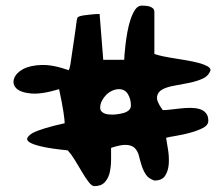

<svg xmlns="http://www.w3.org/2000/svg" viewBox="-20 -670 756 671"><path d="M206.1 -239.3Q206.1 -249 201.7 -278.8Q197.3 -308.6 186.5 -358.4Q125 -339.8 88.4 -343.3Q51.8 -346.7 37.1 -361.3Q22.5 -376 29.3 -395.5Q36.1 -415 60.1 -428.2Q84 -441.4 124.5 -442.9Q165 -444.3 219.7 -424.8Q223.6 -429.7 226.1 -445.3Q228.5 -460.9 231.4 -481.4Q234.4 -502 237.8 -524.4Q241.2 -546.9 243.7 -565.4Q246.1 -584 248 -597.2Q250 -610.4 252.9 -610.4Q258.8 -614.3 271.5 -616.2Q284.2 -618.2 295.9 -619.1Q311.5 -621.1 328.1 -621.1L340.8 -460.9H414.1Q414.1 -462.9 415 -477.5Q416 -492.2 418.5 -513.2Q420.9 -534.2 425.3 -558.6Q429.7 -583 436.5 -603Q443.4 -623 452.6 -636.7Q461.9 -650.4 475.6 -650.4Q479.5 -650.4 487.3 -649.9Q495.1 -649.4 502 -647.5Q508.8 -645.5 514.2 -641.1Q519.5 -636.7 519.5 -627.9V-481.4Q530.3 -477.5 548.3 -473.6Q566.4 -469.7 588.4 -466.3Q610.4 -462.9 632.8 -459Q655.3 -455.1 673.8 -450.2Q692.4 -445.3 704.1 -439Q715.8 -432.6 715.8 -424.8Q709 -404.3 688 -395Q667 -385.7 641.1 -380.4Q615.2 -375 589.4 -370.6Q563.5 -366.2 547.4 -357.4Q531.2 -348.6 528.8 -332Q526.4 -315.4 548.8 -285.2Q559.6 -285.2 576.2 -287.1Q592.8 -289.1 610.4 -291Q627.9 -293 645.5 -293Q663.1 -293 676.8 -289.1Q690.4 -285.2 699.2 -275.4Q708 -265.6 708 -248Q708 -232.4 689 -222.7Q669.9 -212.9 644.5 -206.1Q619.1 -199.2 595.2 -195.3Q571.3 -191.4 560.5 -188.5Q563.5 -170.9 567.4 -146Q571.3 -121.1 569.8 -97.7Q568.4 -74.2 557.6 -56.6Q546.9 -39.1 519.5 -39.1Q499 -45.9 489.7 -60.1Q480.5 -74.2 475.1 -91.3Q469.7 -108.4 465.8 -124.5Q461.9 -140.6 452.1 -151.4Q442.4 -162.1 422.9 -163.6Q403.3 -165 368.2 -153.3Q368.2 -135.7 368.2 -112.8Q368.2 -89.8 363.8 -68.8Q359.4 -47.9 346.7 -33.7Q334 -19.5 309.6 -19.5Q300.8 -19.5 289.6 -34.2Q278.3 -48.8 266.1 -69.8Q253.9 -90.8 241.2 -111.3Q228.5 -131.8 216.8 -144.5Q158.2 -150.4 126.5 -157.7Q94.7 -165 83 -172.9Q71.3 -180.7 76.2 -189Q81.1 -197.3 93.8 -205.1Q126 -221.7 206.1 -239.3ZM330.1 -293.9Q330.1 -285.2 335 -280.3Q339.8 -275.4 346.7 -272.9Q353.5 -270.5 360.8 -270Q368.2 -269.5 373 -269.5Q380.9 -269.5 391.6 -271Q402.3 -272.5 412.6 -275.4Q422.9 -278.3 430.2 -284.7Q437.5 -291 437.5 -301.8Q437.5 -323.2 427.2 -340.8Q417 -358.4 395.5 -358.4Q383.8 -358.4 372.1 -353Q360.4 -347.7 351.1 -338.4Q341.8 -329.1 335.9 -317.4Q330.1 -305.7 330.1 -293.9Z"/></svg>

Font: Gloria Hallelujah
Style: Regular
Weight: 400
Designer: Kimberly Geswein
Foundry: Kimberly Geswein
Version: Version 1.004 2010